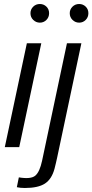

<svg xmlns="http://www.w3.org/2000/svg" viewBox="-20 -734 461 958"><path d="M186 -518 76 0H4L114 -518ZM64 200 74 151Q134 161 156 142.5Q178 124 190 68L314 -518H386L265 53Q263 61 259 79.5Q255 98 252 108Q238 160 204 182Q170 204 104 204Q81 204 64 200ZM132 -668Q132 -687 145.5 -700.5Q159 -714 179 -714Q198 -714 211.5 -701Q225 -688 225 -668Q225 -648 211.5 -634.5Q198 -621 179 -621Q160 -621 146 -634.5Q132 -648 132 -668ZM328 -668Q328 -687 341.5 -700.5Q355 -714 375 -714Q394 -714 407.5 -701Q421 -688 421 -668Q421 -648 407.5 -634.5Q394 -621 375 -621Q356 -621 342 -634.5Q328 -648 328 -668Z"/></svg>

Font: Nacelle Light
Style: Italic
Weight: 300
Italic angle: -12°
Designer: Sora Sagano
Foundry: Sora Sagano
Version: Version 1.000;FEAKit 1.0